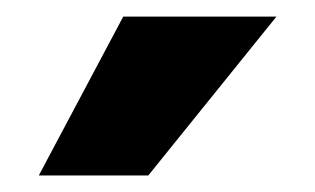

<svg xmlns="http://www.w3.org/2000/svg" viewBox="-20 -712 381 232"><path d="M314 -691.9 159.2 -500H26.9L128.9 -691.9Z"/></svg>

Font: Overused Grotesk ExtraBold
Style: Regular
Weight: 800
Version: Version 0.002